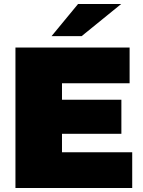

<svg xmlns="http://www.w3.org/2000/svg" viewBox="-20 -937 713 957"><path d="M639 -178V0H57V-700H626V-522H289V-440H585V-270H289V-178ZM369 -917H584L387 -757H237Z"/></svg>

Font: CMG Sans Black
Style: Regular
Weight: 900
Designer: Julieta Ulanovsky
Foundry: Julieta Ulanovsky
Version: Version 7.200